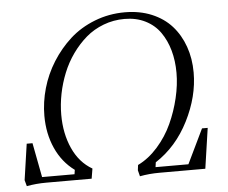

<svg xmlns="http://www.w3.org/2000/svg" viewBox="-51 -770 997 838"><g transform="rotate(-5 447.0 -351.5)"><path d="M25.9 -19 48.8 -176.8H74.2L103 -25.9H245.1L248 -44.9Q193.8 -84.5 165 -148.7Q136.2 -212.9 136.2 -291Q136.2 -351.1 153.3 -411.1Q170.4 -471.2 204.1 -524.9Q237.8 -578.6 283.9 -620.4Q330.1 -662.1 392.6 -686.5Q455.1 -710.9 524.9 -710.9Q589.8 -710.9 642.6 -689Q695.3 -667 730 -628.2Q764.6 -589.4 783.2 -536.9Q801.8 -484.4 801.8 -422.9Q801.8 -317.9 748.3 -212.2Q694.8 -106.4 603 -46.9L600.1 -25.9H744.1L816.9 -176.8H841.8L815.9 0H615.2Q569.8 0 528.8 7.8L522 -19L524.9 -42Q572.3 -64.9 611.8 -109.6Q651.4 -154.3 675.8 -207.8Q700.2 -261.2 713.6 -318.4Q727.1 -375.5 727.1 -428.2Q727.1 -481 714.4 -526.4Q701.7 -571.8 677 -606.9Q652.3 -642.1 612.3 -662.1Q572.3 -682.1 521 -682.1Q472.7 -682.1 429 -665.5Q385.3 -648.9 351.8 -620.1Q318.4 -591.3 291 -553Q263.7 -514.6 246.1 -470.9Q228.5 -427.2 219.2 -380.9Q210 -334.5 210 -289.1Q210 -207 239.5 -141.6Q269 -76.2 325.2 -43.9L317.9 0H119.1Q74.2 0 33.2 7.8Z"/></g></svg>

Font: Dihjauti S
Style: Italic
Weight: 400
Italic angle: -9°
Designer: T. Christopher White
Version: Version 3.0.0